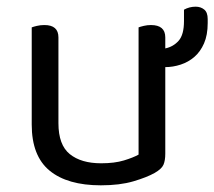

<svg xmlns="http://www.w3.org/2000/svg" viewBox="-20 -542 642 575"><path d="M75 -460Q80 -462 90.5 -464.5Q101 -467 113 -467Q155 -467 155 -430V-173Q155 -108 189 -80.5Q223 -53 283 -53Q323 -53 351 -61.5Q379 -70 395 -79V-460Q400 -462 410.5 -464.5Q421 -467 432 -467Q475 -467 475 -430V-397Q499 -402 515 -420Q531 -438 531 -479V-513Q547 -522 566 -522Q581 -522 591.5 -513.5Q602 -505 602 -485V-473Q602 -437 591 -412Q580 -387 562 -371.5Q544 -356 521 -348.5Q498 -341 475 -341V-82Q475 -61 469.5 -48.5Q464 -36 443 -24Q420 -11 379.5 1Q339 13 282 13Q182 13 128.5 -31Q75 -75 75 -169Z"/></svg>

Font: Baloo Da 2
Style: Regular
Weight: 400
Designer: Noopur Datye, Sulekha Rajkumar and Ek Type
Foundry: Ek Type
Version: Version 1.640;hotconv 1.0.111;makeotfexe 2.5.65597; ttfautoh